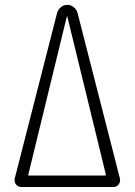

<svg xmlns="http://www.w3.org/2000/svg" viewBox="-20 -750 540 770"><path d="M93.8 -50.8Q90.8 -45.9 96.7 -45.9H400.4Q402.3 -45.9 403.8 -47.4Q405.3 -48.8 404.3 -50.8L250 -683.6Q250 -684.6 249 -684.6Q248 -684.6 248 -683.6ZM65.4 0Q51.8 0 43.9 -10.7Q36.1 -21.5 39.1 -34.2L209 -698.2Q212.9 -711.9 224.1 -721.2Q235.4 -730.5 250 -730.5Q264.6 -730.5 275.9 -721.2Q287.1 -711.9 291 -698.2L460.9 -34.2Q463.9 -21.5 456.1 -10.7Q448.2 0 434.6 0H429.7H417H81.1H70.3Z"/></svg>

Font: Rounded-L Mgen+ 1m light
Style: Regular
Weight: 200
Designer: [Source Han Sans]
Ryoko NISHIZUKA  (kana & ideographs); Paul D. Hunt (Latin, Greek & Cyrillic); Wenlong ZHANG  (bopomofo
Version: Version 1.059.20150602